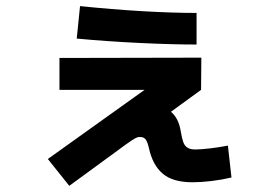

<svg xmlns="http://www.w3.org/2000/svg" viewBox="-20 -602 904 629"><path d="M136.7 -81.1 453.6 -307.6H174.8V-412.1L639.6 -413.1L638.7 -307.6L540 -235.8Q565.4 -214.8 572.3 -170.9Q576.2 -147.9 580.6 -136Q585 -124 594.2 -118.2Q603.5 -112.3 620.1 -112.3Q638.2 -112.3 670.4 -116.2Q702.6 -120.1 726.6 -125L738.3 -20.5Q705.1 -12.7 671.6 -8.8Q638.2 -4.9 610.4 -4.9Q546.4 -4.9 513.2 -33Q480 -61 467.8 -117.2Q463.4 -136.2 457.5 -144.8Q451.7 -153.3 437.5 -153.3Q430.7 -153.3 422.4 -148.7Q414.1 -144 392.6 -128.9L207 6.8ZM231.4 -475.6 242.2 -582Q345.7 -571.3 445.6 -565.4Q545.4 -559.6 624 -559.6V-456.1Q544.4 -456.1 438 -461.2Q331.5 -466.3 231.4 -475.6Z"/></svg>

Font: Pretendard GOV
Style: Bold
Weight: 700
Designer: Base glyphs from Inter by Rasmus Andersson; Hangeul glyphs from Noto Sans CJK(Source Han Sans) by Jang Soo-young and Kan
Foundry: Kil Hyung-jin
Version: Version 1.309